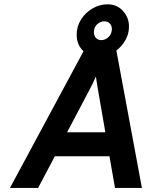

<svg xmlns="http://www.w3.org/2000/svg" viewBox="-20 -894 719 914"><path d="M27.5 0.5 377.5 -650Q345 -680.5 345 -728.5Q345 -768.5 366 -801.5Q387 -834.5 420.8 -854Q454.5 -873.5 492 -873.5Q536.5 -873.5 565.2 -842.2Q594 -811 594 -767.5Q594 -733 577 -703Q560 -673 534 -653.5L655.5 0.5H527.5L501 -150H241L161.5 0.5ZM462 -703Q481 -703 496.8 -717.8Q512.5 -732.5 512.5 -756Q512.5 -772 502.8 -782.2Q493 -792.5 477 -792.5Q457.5 -792.5 442.2 -778.2Q427 -764 427 -740.5Q427 -724.5 436.5 -713.8Q446 -703 462 -703ZM299.5 -264.5H481.5L445.5 -472Q443.5 -483.5 440.8 -501Q438 -518.5 436.5 -529.5Q433 -520.5 424.2 -502.5Q415.5 -484.5 410 -474Z"/></svg>

Font: Overpass
Style: Bold Italic
Weight: 700
Italic angle: -10°
Designer: Delve Withrington, Dave Bailey, Thomas Jockin
Foundry: Delve Fonts LLC
Version: Version 4.000; ttfautohint (v1.8.3)